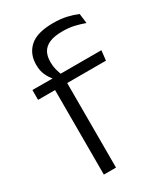

<svg xmlns="http://www.w3.org/2000/svg" viewBox="-171 -752 718 828"><g transform="rotate(-30 188.0 -338.0)"><path d="M232 -675.5Q269 -675.5 297.8 -669Q326.5 -662.5 351.5 -652L357.5 -603.5Q331.5 -613 306 -618.8Q280.5 -624.5 249 -624.5Q208.5 -624.5 184.2 -613.8Q160 -603 149.2 -583.5Q138.5 -564 138.5 -536V-533.5Q138.5 -514 143.2 -496.5Q148 -479 153.5 -465L111 -462.5V-470.5Q99 -483.5 89.2 -505Q79.5 -526.5 79.5 -554V-556.5Q79.5 -610.5 116 -643Q152.5 -675.5 232 -675.5ZM156 0H95.5V-449.5H156ZM349 -421H11V-470L119 -469.5L143 -470H354.5Z"/></g></svg>

Font: Anek Malayalam Light
Style: Regular
Weight: 300
Version: Version 1.003